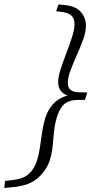

<svg xmlns="http://www.w3.org/2000/svg" viewBox="-86 -754 438 898"><path d="M322 -321.5 311.5 -287 274.5 -286.5Q250 -286 232 -278Q214 -270 201.2 -252Q188.5 -234 179.5 -204Q170 -172 166.8 -138.5Q163.5 -105 160.2 -71.5Q157 -38 147.5 -6.5Q133 41 92.2 77.5Q51.5 114 -23 121L-66 125L-62.5 92L-25.5 88Q24.5 82.5 50.2 58.2Q76 34 88 -6.5Q96.5 -34 101 -66.2Q105.5 -98.5 110.5 -132.8Q115.5 -167 125 -199.5Q140 -248.5 173 -277.8Q206 -307 262.5 -313L258 -299.5Q233 -303.5 217 -313Q201 -322.5 193.5 -337.2Q186 -352 186 -371.5Q186 -394.5 197.5 -430Q209 -465.5 224.2 -505Q239.5 -544.5 251 -580.5Q262.5 -616.5 262.5 -641.5Q262.5 -666.5 249.2 -680Q236 -693.5 207.5 -697.5L176.5 -701.5L187.5 -733.5L220.5 -730Q269.5 -724.5 292.8 -697.2Q316 -670 316 -633.5Q316 -606 303.2 -570.2Q290.5 -534.5 273.5 -496.8Q256.5 -459 243.8 -424.8Q231 -390.5 231 -366Q231 -344.5 244.2 -333.5Q257.5 -322.5 284 -322.5Z"/></svg>

Font: Newsreader 9pt Light
Style: Italic
Weight: 300
Italic angle: -17°
Designer: Hugues Gentile
Foundry: Production Type
Version: Version 1.003